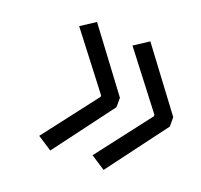

<svg xmlns="http://www.w3.org/2000/svg" viewBox="-109 -798 884 846"><g transform="rotate(20 333.5 -374.5)"><path d="M585.3 -378.3 390 -632.2 457.7 -676.4 666.7 -397.1V-352.9L457.7 -73.6L390 -117.8L585.3 -371.7ZM335.3 -378.3 140 -632.2 207.7 -676.4 416.7 -397.1V-352.9L207.7 -73.6L140 -117.8L335.3 -371.7Z"/></g></svg>

Font: Monoid
Style: Regular
Weight: 400
Width: 4
Monospace: yes
Designer: Andreas Larsen (@larsenwork)
Version: Version 0.61